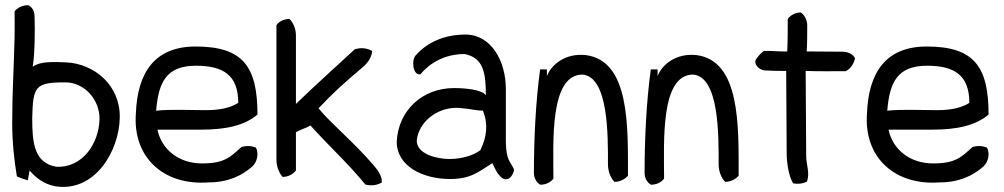

<svg xmlns="http://www.w3.org/2000/svg" viewBox="-20 -678 3866 739"><path d="M27 -204C27 -129 35 -59 45 1C61 8 75 13 87 16L94 -22C116 5 149 31 193 39C344 63 439 -95 441 -226C443 -350 343 -433 234 -438C183 -440 133 -442 106 -421C114 -473 115 -558 113 -617C113 -636 102 -653 88 -658C66 -658 45 -647 36 -634C36 -634 37 -571 36 -531C33 -403 27 -325 27 -204ZM104 -222C107 -345 114 -361 231 -361C306 -361 365 -293 363 -218C360 -123 296 -32 198 -36C112 -50 104 -127 104 -222Z M503 -242C490 -72 610 37 783 24C858 24 911 -2 951 -37C972 -57 976 -89 965 -110C947 -117 928 -118 909 -112C866 -73 844 -49 757 -49C669 -49 602 -102 586 -179H755C850 -179 921 -195 971 -237C971 -421 916 -499 733 -499C574 -499 509 -397 503 -242ZM581 -252C590 -360 619 -425 734 -425C838 -425 897 -390 897 -282C867 -263 826 -254 773 -254C710 -254 641 -258 581 -252Z M1044 -63C1044 -36 1055 -11 1068 3C1090 3 1110 -9 1119 -22V-169C1136 -179 1158 -185 1175 -195C1241 -121 1323 -46 1386 32C1410 39 1434 34 1450 24C1450 0 1437 -20 1418 -42C1341 -132 1256 -200 1206 -261C1259 -318 1309 -363 1377 -420C1396 -436 1412 -460 1412 -482C1393 -493 1369 -496 1345 -488C1272 -420 1192 -349 1119 -278V-542C1119 -568 1108 -592 1094 -605C1072 -605 1052 -594 1044 -581Z M1507 -133C1507 -37 1609 11 1712 11C1794 11 1823 -18 1875 -50C1887 -27 1890 -13 1912 7C1943 27 1961 -18 1958 -27C1942 -60 1929 -61 1927 -130V-336C1927 -442 1871 -545 1772 -545C1687 -545 1623 -513 1581 -466C1562 -447 1569 -387 1598 -392C1633 -434 1690 -470 1768 -470C1841 -456 1850 -397 1850 -311C1835 -334 1768 -339 1727 -339C1606 -339 1513 -253 1507 -133ZM1584 -137C1592 -215 1675 -275 1763 -261C1790 -259 1814 -252 1839 -252C1860 -198 1853 -150 1829 -100C1801 -79 1756 -66 1710 -66C1663 -66 1584 -84 1584 -137Z M2035 -12C2035 8 2046 26 2060 33C2082 33 2102 22 2110 9C2110 -131 2095 -391 2222 -391C2323 -382 2320 -154 2320 -45C2320 -18 2331 8 2345 22C2367 22 2387 11 2397 -2C2397 -194 2404 -445 2234 -466C2159 -474 2103 -432 2085 -385V-411H2059C2042 -289 2035 -145 2035 -12Z M2461 -12C2461 8 2472 26 2486 33C2508 33 2528 22 2536 9C2536 -131 2521 -391 2648 -391C2749 -382 2746 -154 2746 -45C2746 -18 2757 8 2771 22C2793 22 2813 11 2823 -2C2823 -194 2830 -445 2660 -466C2585 -474 2529 -432 2511 -385V-411H2485C2468 -289 2461 -145 2461 -12Z M2890 -450C2880 -437 2896 -409 2924 -407C2953 -405 2977 -405 3006 -405C3006 -294 3008 -184 3008 -76C3011 -28 3020 7 3033 28C3053 31 3070 29 3086 21C3098 -13 3083 -44 3083 -78C3083 -184 3081 -295 3081 -405C3131 -403 3184 -404 3235 -404C3252 -412 3267 -432 3271 -454C3264 -468 3245 -479 3224 -479C3177 -479 3131 -480 3085 -480C3087 -514 3087 -546 3087 -581C3087 -602 3075 -622 3062 -630C3040 -630 3021 -618 3012 -605C3012 -561 3012 -522 3010 -480C2978 -479 2952 -483 2920 -482C2909 -474 2899 -463 2890 -450Z M3317 -242C3304 -72 3424 37 3597 24C3672 24 3725 -2 3765 -37C3786 -57 3790 -89 3779 -110C3761 -117 3742 -118 3723 -112C3680 -73 3658 -49 3571 -49C3483 -49 3416 -102 3400 -179H3569C3664 -179 3735 -195 3785 -237C3785 -421 3730 -499 3547 -499C3388 -499 3323 -397 3317 -242ZM3395 -252C3404 -360 3433 -425 3548 -425C3652 -425 3711 -390 3711 -282C3681 -263 3640 -254 3587 -254C3524 -254 3455 -258 3395 -252Z"/></svg>

Font: Snowfall
Style: Regular
Weight: 400
Designer: Jasper
Foundry: Cannot Into Space Fonts
Version: Version 0.9